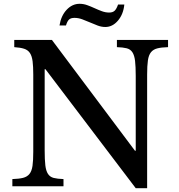

<svg xmlns="http://www.w3.org/2000/svg" viewBox="-20 -980 942 1010"><path d="M694 10 219 -616H215V-189Q215 -139 218.5 -110Q222 -81 232.5 -65Q243 -49 262.5 -44Q282 -39 314 -38V0H45V-38Q80 -39 101.5 -44.5Q123 -50 135 -65Q147 -80 151 -107.5Q155 -135 155 -182V-588Q155 -630 151.5 -657.5Q148 -685 137.5 -701Q127 -717 107 -723.5Q87 -730 55 -732V-770H253L690 -187H694V-581Q694 -630 690.5 -659.5Q687 -689 676.5 -705Q666 -721 646.5 -726Q627 -731 595 -732V-770H864V-732Q829 -731 807.5 -725.5Q786 -720 774 -705Q762 -690 758 -662Q754 -634 754 -588V10ZM293 -846Q301 -897 330.5 -928.5Q360 -960 399 -960Q419 -960 438.5 -953Q458 -946 477.5 -937Q497 -928 516 -921Q535 -914 554 -914Q573 -914 583 -923.5Q593 -933 601 -956H634Q629 -905 600.5 -871.5Q572 -838 534 -838Q514 -838 494 -845.5Q474 -853 453.5 -862Q433 -871 412.5 -878.5Q392 -886 372 -886Q353 -886 343.5 -877.5Q334 -869 327 -846Z"/></svg>

Font: Libre Baskerville
Style: Regular
Weight: 400
Designer: Pablo Impallari, Rodrigo Fuenzalida
Foundry: Pablo Impallari, Rodrigo Fuenzalida
Version: Version 1.000; ttfautohint (v0.93) -l 8 -r 50 -G 200 -x 14 -